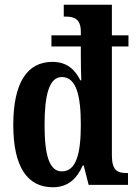

<svg xmlns="http://www.w3.org/2000/svg" viewBox="-20 -780 574 810"><path d="M203 10C266 10 304 -25 329 -82H333L354 0H520V-50H513C473 -50 452 -64 452 -125V-584H522V-631H452V-760H249V-710H256C291 -710 321 -702 321 -646V-631H197V-584H321V-544C321 -510 322 -455 323 -441H319C296 -487 262 -519 201 -519C96 -519 36 -433 36 -253C36 -75 96 10 203 10ZM241 -57C188 -57 168 -125 168 -253C168 -381 188 -455 241 -455C302 -455 321 -376 321 -254C321 -133 302 -57 241 -57Z"/></svg>

Font: Noto Serif Khmer ExtraCondensed
Style: Bold
Weight: 700
Width: 2
Designer: Danh Hong and the Monotype Design Team
Foundry: Monotype Imaging Inc.
Version: Version 2.004